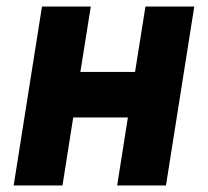

<svg xmlns="http://www.w3.org/2000/svg" viewBox="-20 -570 640 590"><path d="M22 0 109 -550H259L227 -349H395L427 -550H577L490 0H340L373 -209H205L172 0Z"/></svg>

Font: JetBrains Mono ExtraBold
Style: Italic
Weight: 800
Italic angle: -9°
Monospace: yes
Designer: Philipp Nurullin, Konstantin Bulenkov
Foundry: JetBrains
Version: Version 2.305; ttfautohint (v1.8.4.7-5d5b)